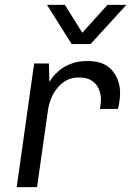

<svg xmlns="http://www.w3.org/2000/svg" viewBox="-20 -773 542 793"><path d="M49 0 121 -511H182L184 -435Q185 -437 194.5 -450.5Q204 -464 223 -480.5Q242 -497 271.5 -509Q301 -521 342 -521Q410 -521 443 -482.5Q476 -444 476 -388Q476 -370 472.5 -349Q469 -328 467 -323H393Q395 -337 396 -346.5Q397 -356 397 -362Q397 -383 388.5 -404Q380 -425 360.5 -439Q341 -453 306 -453Q275 -453 252.5 -440Q230 -427 214 -406Q198 -385 189.5 -362Q181 -339 178 -317L133 0ZM502 -753 354 -591H276L174 -753H248L339 -607H292L424 -753Z"/></svg>

Font: Chivo Medium Light
Style: Italic
Weight: 300
Italic angle: -8.05°
Version: Version 2.002